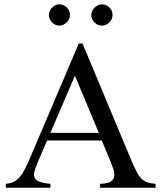

<svg xmlns="http://www.w3.org/2000/svg" viewBox="-20 -882 759 902"><path d="M450.2 0V-18.6Q484.9 -19 499.5 -28.6Q514.2 -38.1 516.6 -53.2Q519 -68.4 512.5 -87.6Q505.9 -106.9 497.6 -127L458 -222.2H201.2L156.2 -116.7Q147 -94.2 142.1 -77.1Q137.2 -60.1 142.3 -47.9Q147.5 -35.6 164.8 -28.6Q182.1 -21.5 216.8 -18.6V0H7.3V-18.6Q28.3 -20 43.9 -27.6Q59.6 -35.2 72 -49.3Q84.5 -63.5 95.2 -84.2Q106 -105 117.7 -131.8L350.1 -677.7H367.7L597.7 -127Q612.3 -92.3 624 -71.5Q635.7 -50.8 648.2 -39.6Q660.6 -28.3 675.5 -24.2Q690.4 -20 710.9 -18.6V0ZM332 -526.4 216.8 -257.8H444.3ZM308.6 -812Q308.6 -801.8 304.7 -792.7Q300.8 -783.7 293.7 -776.9Q286.6 -770 277.6 -765.9Q268.6 -761.7 258.3 -761.7Q248.5 -761.7 239.7 -765.9Q231 -770 224.1 -777.1Q217.3 -784.2 213.4 -793.2Q209.5 -802.2 209.5 -812Q209.5 -821.3 213.6 -830.3Q217.8 -839.4 224.6 -846.2Q231.4 -853 240.2 -857.4Q249 -861.8 258.3 -861.8Q268.6 -861.8 277.6 -857.9Q286.6 -854 293.7 -847.2Q300.8 -840.3 304.7 -831.3Q308.6 -822.3 308.6 -812ZM508.8 -812Q508.8 -801.8 504.9 -792.7Q501 -783.7 493.9 -776.9Q486.8 -770 477.8 -765.9Q468.8 -761.7 458.5 -761.7Q448.2 -761.7 439.2 -765.9Q430.2 -770 423.3 -777.1Q416.5 -784.2 412.6 -793.2Q408.7 -802.2 408.7 -812Q408.7 -821.3 413.1 -830.3Q417.5 -839.4 424.3 -846.2Q431.2 -853 440.2 -857.4Q449.2 -861.8 458.5 -861.8Q468.8 -861.8 477.8 -857.9Q486.8 -854 493.9 -847.2Q501 -840.3 504.9 -831.3Q508.8 -822.3 508.8 -812Z"/></svg>

Font: Doulos SIL Eur
Style: Regular
Weight: 400
Designer: Walt Agee, Victor Gaultney, Peter Martin, Debbi Hosken, Becca Hirsbrunner
Foundry: SIL International
Version: Version 5.000